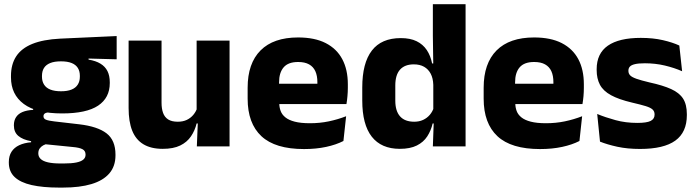

<svg xmlns="http://www.w3.org/2000/svg" viewBox="-20 -680 3234 892"><path d="M268.5 -153Q150 -153 90.5 -197Q31 -241 31 -320.5V-327Q31 -381 55.2 -418.2Q79.5 -455.5 130 -476Q180.5 -496.5 259.5 -500.5L522 -512.5V-404.5L391.5 -408V-403Q425 -397.5 446.8 -384.2Q468.5 -371 479.2 -349.8Q490 -328.5 490 -297.5V-294Q490 -225.5 435.8 -189.2Q381.5 -153 268.5 -153ZM261 79.5H276Q312 79.5 334.2 75Q356.5 70.5 367 61.5Q377.5 52.5 377.5 39V38Q377.5 20.5 362.8 13Q348 5.5 318.5 3L173.5 -11.5L207 -13.5Q192 -11 181.2 -5Q170.5 1 164.2 10Q158 19 158 32V33Q158 48 169 58.5Q180 69 202.8 74.2Q225.5 79.5 261 79.5ZM253.5 191.5Q179.5 191.5 127.2 179.8Q75 168 48 142.5Q21 117 21 75V73Q21 44.5 33.5 25Q46 5.5 69.5 -5.5Q93 -16.5 124.5 -19V-24Q86 -31 65.2 -48.5Q44.5 -66 44.5 -97.5V-98Q44.5 -120.5 54.8 -136Q65 -151.5 85 -159.8Q105 -168 134 -169.5V-186L247 -157.5L214 -158Q196.5 -158 189.2 -153.5Q182 -149 182 -140V-139.5Q182 -128.5 193.8 -123.8Q205.5 -119 232 -116L348.5 -102.5Q433.5 -92.5 475 -60.5Q516.5 -28.5 516.5 38.5V41.5Q516.5 92.5 487.8 125.8Q459 159 404.8 175.2Q350.5 191.5 272.5 191.5ZM263.5 -256Q293 -256 312.2 -263.8Q331.5 -271.5 341.2 -286.8Q351 -302 351 -323.5V-328Q351 -349.5 341.5 -364.5Q332 -379.5 312.8 -387.2Q293.5 -395 263.5 -395H263Q232.5 -395 213 -387Q193.5 -379 184.2 -364Q175 -349 175 -327.5V-323.5Q175 -302 184.8 -286.8Q194.5 -271.5 214 -263.8Q233.5 -256 263.5 -256Z M730.5 -491.5V-202.5Q730.5 -175.5 737.5 -155.8Q744.5 -136 761 -125.2Q777.5 -114.5 806 -114.5Q830 -114.5 847.8 -123Q865.5 -131.5 877.8 -146Q890 -160.5 896 -178L919.5 -106.5H893.5Q885.5 -73.5 867.2 -46.5Q849 -19.5 817.2 -4Q785.5 11.5 736 11.5Q681.5 11.5 646.2 -9.8Q611 -31 594.2 -73Q577.5 -115 577.5 -178V-491.5ZM1046.5 -491.5V0H894.5L899.5 -123L893.5 -137V-491.5Z M1392.5 12.5Q1258.5 12.5 1194.5 -47.2Q1130.5 -107 1130.5 -221.5V-272.5Q1130.5 -385.5 1190.5 -445.8Q1250.5 -506 1365 -506Q1442 -506 1493.2 -479.8Q1544.5 -453.5 1570.2 -405Q1596 -356.5 1596 -288.5V-272Q1596 -253 1594.2 -233.2Q1592.5 -213.5 1589.5 -196.5H1451.5Q1453.5 -225.5 1454 -251.2Q1454.5 -277 1454.5 -298Q1454.5 -328.5 1445 -349.2Q1435.5 -370 1415.8 -381Q1396 -392 1365 -392Q1319 -392 1297.8 -367.2Q1276.5 -342.5 1276.5 -297V-252L1277.5 -235.5V-200.5Q1277.5 -181.5 1283.8 -164.5Q1290 -147.5 1305.8 -134.8Q1321.5 -122 1349.2 -114.8Q1377 -107.5 1420 -107.5Q1465.5 -107.5 1507.5 -116.2Q1549.5 -125 1588 -140L1575.5 -25Q1541.5 -7.5 1495 2.5Q1448.5 12.5 1392.5 12.5ZM1211.5 -196.5V-291H1558.5V-196.5Z M1837.5 11.5Q1751.5 11.5 1707.2 -45Q1663 -101.5 1663 -213V-273.5Q1663 -387 1707.5 -445Q1752 -503 1842 -503Q1886 -503 1915.5 -488.5Q1945 -474 1962.8 -447.5Q1980.5 -421 1987.5 -385H2029L1993 -286Q1992 -316.5 1981 -337.5Q1970 -358.5 1950.2 -369.8Q1930.5 -381 1902.5 -381Q1860.5 -381 1838.5 -356.5Q1816.5 -332 1816.5 -283V-212.5Q1816.5 -164 1838.8 -139.2Q1861 -114.5 1904.5 -114.5Q1927.5 -114.5 1945.8 -123Q1964 -131.5 1976.8 -146.5Q1989.5 -161.5 1995.5 -180.5L2033 -106.5H1990Q1982.5 -73.5 1965 -46.5Q1947.5 -19.5 1916.5 -4Q1885.5 11.5 1837.5 11.5ZM1991 0 1995.5 -124.5 1993 -150.5V-349.5V-371L1991 -513.5V-660.5H2143V0Z M2489 12.5Q2355 12.5 2291 -47.2Q2227 -107 2227 -221.5V-272.5Q2227 -385.5 2287 -445.8Q2347 -506 2461.5 -506Q2538.5 -506 2589.8 -479.8Q2641 -453.5 2666.8 -405Q2692.5 -356.5 2692.5 -288.5V-272Q2692.5 -253 2690.8 -233.2Q2689 -213.5 2686 -196.5H2548Q2550 -225.5 2550.5 -251.2Q2551 -277 2551 -298Q2551 -328.5 2541.5 -349.2Q2532 -370 2512.2 -381Q2492.5 -392 2461.5 -392Q2415.5 -392 2394.2 -367.2Q2373 -342.5 2373 -297V-252L2374 -235.5V-200.5Q2374 -181.5 2380.2 -164.5Q2386.5 -147.5 2402.2 -134.8Q2418 -122 2445.8 -114.8Q2473.5 -107.5 2516.5 -107.5Q2562 -107.5 2604 -116.2Q2646 -125 2684.5 -140L2672 -25Q2638 -7.5 2591.5 2.5Q2545 12.5 2489 12.5ZM2308 -196.5V-291H2655V-196.5Z M2953.5 12Q2895 12 2848 1.8Q2801 -8.5 2767.5 -22L2754.5 -150.5Q2793 -134.5 2839.8 -121.8Q2886.5 -109 2941 -109Q2984.5 -109 3002.8 -118.2Q3021 -127.5 3021 -147V-149Q3021 -162.5 3011.8 -171.2Q3002.5 -180 2979.8 -187Q2957 -194 2916 -203.5Q2854.5 -218 2818.5 -237.8Q2782.5 -257.5 2767.2 -286.2Q2752 -315 2752 -354.5V-358.5Q2752 -431.5 2804 -467.8Q2856 -504 2957 -504Q3014 -504 3059.5 -493.5Q3105 -483 3136 -468.5L3149 -349Q3113 -365 3068.8 -375.5Q3024.5 -386 2976 -386Q2946.5 -386 2929.8 -382Q2913 -378 2906.2 -370.5Q2899.5 -363 2899.5 -352V-350.5Q2899.5 -338.5 2907.5 -330Q2915.5 -321.5 2936.8 -314Q2958 -306.5 2998 -297Q3060 -283.5 3098 -266.2Q3136 -249 3153.5 -221.8Q3171 -194.5 3171 -149.5V-145Q3171 -65.5 3117.5 -26.8Q3064 12 2953.5 12Z"/></svg>

Font: Anek Tamil Medium
Style: Bold
Weight: 700
Version: Version 1.003